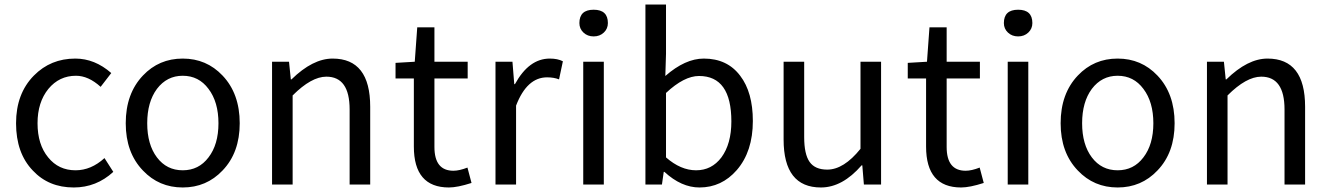

<svg xmlns="http://www.w3.org/2000/svg" viewBox="-20 -816 5876 849"><path d="M125 -62Q51 -139 51 -271Q51 -402 130 -482Q204 -557 313 -557Q399 -557 472 -493L425 -432Q371 -481 316 -481Q242 -481 194 -423Q146 -364 146 -271Q146 -177 193 -120Q239 -63 314 -63Q383 -63 442 -117L481 -56Q406 13 306 13Q195 13 125 -62Z M612 -62Q536 -141 536 -271Q536 -402 612 -482Q683 -557 788 -557Q893 -557 964 -482Q1040 -402 1040 -271Q1040 -141 964 -62Q893 13 788 13Q683 13 612 -62ZM902 -120Q946 -177 946 -271Q946 -365 902 -423Q859 -481 788 -481Q718 -481 674 -423Q631 -365 631 -271Q631 -177 674 -120Q717 -63 788 -63Q859 -63 902 -120Z M1183 -543H1258L1266 -465H1269Q1363 -557 1451 -557Q1617 -557 1617 -344V0H1526V-332Q1526 -477 1423 -477Q1357 -477 1274 -394V0H1183Z M1810 -168V-469H1729V-538L1814 -543L1825 -695H1901V-543H2048V-469H1901V-166Q1901 -61 1985 -61Q2011 -61 2047 -75L2065 -7Q2003 13 1965 13Q1810 13 1810 -168Z M2171 -543H2246L2254 -444H2257Q2319 -557 2411 -557Q2446 -557 2469 -545L2452 -465Q2429 -474 2399 -474Q2310 -474 2262 -349V0H2171Z M2559 -543H2650V0H2559ZM2560 -672Q2542 -689 2542 -714Q2542 -773 2605 -773Q2668 -773 2668 -714Q2668 -689 2650 -672Q2632 -655 2605 -655Q2578 -655 2560 -672Z M2918 -56H2915L2907 0H2834V-796H2925V-578L2922 -480Q3010 -557 3092 -557Q3196 -557 3253 -481Q3309 -408 3309 -281Q3309 -146 3238 -64Q3171 13 3073 13Q2993 13 2918 -56ZM3170 -120Q3214 -180 3214 -279Q3214 -480 3071 -480Q3005 -480 2925 -405V-120Q2990 -63 3058 -63Q3127 -63 3170 -120Z M3445 -199V-543H3536V-210Q3536 -134 3560 -100Q3584 -66 3638 -66Q3711 -66 3785 -158V-543H3876V0H3800L3793 -85H3790Q3705 13 3610 13Q3445 13 3445 -199Z M4075 -168V-469H3994V-538L4079 -543L4090 -695H4166V-543H4313V-469H4166V-166Q4166 -61 4250 -61Q4276 -61 4312 -75L4330 -7Q4268 13 4230 13Q4075 13 4075 -168Z M4436 -543H4527V0H4436ZM4437 -672Q4419 -689 4419 -714Q4419 -773 4482 -773Q4545 -773 4545 -714Q4545 -689 4527 -672Q4509 -655 4482 -655Q4455 -655 4437 -672Z M4746 -62Q4670 -141 4670 -271Q4670 -402 4746 -482Q4817 -557 4922 -557Q5027 -557 5098 -482Q5174 -402 5174 -271Q5174 -141 5098 -62Q5027 13 4922 13Q4817 13 4746 -62ZM5036 -120Q5080 -177 5080 -271Q5080 -365 5036 -423Q4993 -481 4922 -481Q4852 -481 4808 -423Q4765 -365 4765 -271Q4765 -177 4808 -120Q4851 -63 4922 -63Q4993 -63 5036 -120Z M5317 -543H5392L5400 -465H5403Q5497 -557 5585 -557Q5751 -557 5751 -344V0H5660V-332Q5660 -477 5557 -477Q5491 -477 5408 -394V0H5317Z"/></svg>

Font: 思源黑体R
Style: Regular
Weight: 400
Designer: Ryoko NISHIZUKA  (kana & ideographs); Paul D. Hunt (Latin, Greek & Cyrillic); Wenlong ZHANG  (bopomofo); Sandoll Communi
Foundry: Adobe Systems Incorporated
Version: Version 1.00 June 24, 2014, initial release